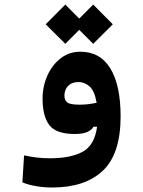

<svg xmlns="http://www.w3.org/2000/svg" viewBox="-20 -582 626 841"><path d="M208 239.3Q173.3 239.3 138.4 233.4Q103.5 227.5 78.1 216.8L85.4 98.6Q114.3 104.5 140.4 107.9Q166.5 111.3 199.2 111.3Q288.1 111.3 341.1 83.3Q394 55.2 405.3 -26.9H389.6Q381.3 -12.2 361.8 -3.7Q342.3 4.9 307.1 4.9Q225.6 4.9 196 -34.2Q166.5 -73.2 166.5 -149.9Q166.5 -204.1 187.5 -251Q208.5 -297.9 245.8 -326.7Q283.2 -355.5 332 -355.5Q418.5 -355.5 463.4 -282.2Q508.3 -209 508.3 -71.8Q508.3 92.3 430.4 165.8Q352.5 239.3 208 239.3ZM403.3 -131.8Q394 -185.5 371.6 -204.1Q349.1 -222.7 324.7 -222.7Q294.9 -222.7 278.6 -205.8Q262.2 -189 262.2 -163.1Q262.2 -143.6 274.4 -133.5Q286.6 -123.5 328.6 -123.5Q349.1 -123.5 366.7 -125.7Q384.3 -127.9 403.3 -131.8ZM388.2 -390.1 327.1 -451.2 266.1 -390.1 180.2 -475.6 266.1 -562 327.1 -500.5 388.2 -562 474.1 -475.6Z"/></svg>

Font: Cascadia Mono PL
Style: Bold
Weight: 700
Monospace: yes
Designer: Aaron Bell
Foundry: Saja Typeworks
Version: Version 2404.023; ttfautohint (v1.8.4)